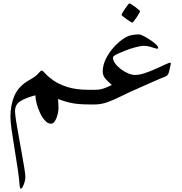

<svg xmlns="http://www.w3.org/2000/svg" viewBox="-20 -631 1097 1160"><path d="M584 -44.4Q584 -27.8 577.9 -13.9Q571.8 0 545.4 0H519Q457 0 416.3 -7.8Q375.5 -15.6 330.6 -33.2Q331.5 -21.5 332.5 -5.4Q333.5 10.7 333.5 26.4Q333.5 32.2 331.1 46.6Q328.6 61 323 77.1Q317.4 93.3 308.8 104.7Q300.3 116.2 287.6 116.2Q269.5 116.2 252.9 98.4Q236.3 80.6 223.1 53.5Q210 26.4 202.1 -2.9Q194.3 -32.2 193.8 -55.2Q137.2 -40.5 104 -20.3Q70.8 0 70.8 40.5Q70.8 58.1 77.1 98.6Q83.5 139.2 92.8 190.7Q102.1 242.2 111.3 293.5Q120.6 344.7 127 384.3Q133.3 423.8 133.3 439.5Q133.3 453.1 128.4 469.5Q123.5 485.8 117.2 497.6Q110.8 509.3 106.4 509.3Q99.6 509.3 97.4 477.3Q95.2 445.3 88.4 398.4Q79.1 334.5 68.4 270.8Q57.6 207 50.3 154.8Q43 102.5 43 74.2Q43 2.9 68.1 -54.7Q93.3 -112.3 160.6 -149.4Q196.8 -169.4 211.2 -187Q225.6 -204.6 232.4 -204.6Q238.3 -204.6 253.7 -187Q269 -169.4 300.5 -146.5Q332 -123.5 385 -106Q438 -88.4 519 -88.4H545.4Q571.8 -88.4 577.9 -74.7Q584 -61 584 -44.4Z M1012.2 -246.6Q1012.2 -244.6 1008.3 -228.3Q1004.4 -211.9 1000.5 -195.3Q995.6 -174.8 979 -168.5Q940.4 -153.3 891.8 -131.6Q843.3 -109.9 791.5 -86.9Q750 -68.8 709.7 -48.6Q669.4 -28.3 630.6 -14.2Q591.8 0 554.2 0H528.3Q501.5 0 495.4 -13.9Q489.3 -27.8 489.3 -44.4Q489.3 -61 495.4 -74.7Q501.5 -88.4 528.3 -88.4H554.2Q581.5 -88.4 604.5 -95.9Q627.4 -103.5 655.8 -117.7Q637.2 -133.3 618.9 -153.3Q600.6 -173.3 600.6 -198.7Q600.6 -236.3 619.1 -274.4Q637.7 -312.5 667 -345.2Q696.3 -377.9 728 -398.4Q752.9 -415 777.1 -419.2Q801.3 -423.3 819.3 -423.3Q827.6 -423.3 846.2 -414.1Q864.7 -404.8 885.3 -391.4Q905.8 -377.9 920.4 -364.7Q935.1 -351.6 935.1 -343.3Q935.1 -336.4 928.2 -336.4Q925.3 -336.4 912.8 -340.8Q900.4 -345.2 883.8 -349.6Q867.2 -354 851.1 -354Q829.1 -354 796.9 -345.2Q764.6 -336.4 734.4 -324.2Q687 -305.2 674.8 -297.4Q662.6 -289.6 662.6 -282.7Q662.6 -266.1 675.8 -247.8Q689 -229.5 709.7 -213.6Q730.5 -197.8 753.7 -188Q776.9 -178.2 796.4 -178.2Q822.8 -178.2 856 -189.5Q889.2 -200.7 921.1 -215.1Q953.1 -229.5 976.8 -240.7Q1000.5 -252 1008.3 -252Q1012.2 -252 1012.2 -246.6ZM826.2 -563.5Q826.2 -561 820.1 -550Q814 -539.1 805.4 -526.1Q796.9 -513.2 789.1 -503.7Q781.2 -494.1 778.3 -494.1Q776.9 -494.1 766.8 -500.5Q756.8 -506.8 744.6 -515.4Q732.4 -523.9 723.4 -531.5Q714.4 -539.1 714.4 -541.5Q714.4 -544.4 720.7 -555.2Q727.1 -565.9 735.8 -578.9Q744.6 -591.8 752.2 -601.3Q759.8 -610.8 761.7 -610.8Q764.6 -610.8 774.9 -604.2Q785.2 -597.7 796.9 -588.9Q808.6 -580.1 817.4 -572.5Q826.2 -564.9 826.2 -563.5Z"/></svg>

Font: Scheherazade New Rohingya
Style: Regular
Weight: 400
Designer: SIL International
Foundry: SIL International
Version: Version 3.000 ; LngRng